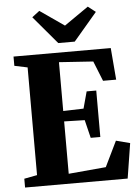

<svg xmlns="http://www.w3.org/2000/svg" viewBox="-63 -1036 785 1085"><g transform="rotate(-5 329.0 -494.0)"><path d="M108 -64V-675L34 -690.5V-743H585.5L600.5 -562.5H526L480.5 -676L287 -689V-412L402.5 -415.5L428.5 -511H483V-247.5H428.5L403.5 -350L287 -353V-56L499 -75L569 -219L648 -198.5L616.5 0H34.5V-50ZM292.5 -797 159 -955 201.5 -987.5 339 -892 476.5 -987.5 519.5 -954 386 -797Z"/></g></svg>

Font: Merriweather 60pt Black
Style: Regular
Weight: 900
Version: Version 2.100